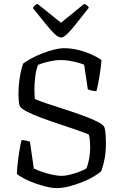

<svg xmlns="http://www.w3.org/2000/svg" viewBox="-20 -968 626 988"><path d="M271 0Q250 0 222 -6.5Q194 -13 164 -23.5Q134 -34 108 -47Q82 -60 67 -73Q68 -103 72 -136.5Q76 -170 81 -199.5Q86 -229 91 -247Q104 -247 116.5 -244Q129 -241 134 -239L154 -101Q172 -92 198.5 -83Q225 -74 252 -68.5Q279 -63 297 -63Q315 -63 339.5 -69Q364 -75 387.5 -84Q411 -93 424 -101Q433 -120 438.5 -149.5Q444 -179 444 -209Q444 -225 442.5 -244.5Q441 -264 437 -276Q410 -287 368 -301.5Q326 -316 279 -331.5Q232 -347 189.5 -363Q147 -379 117 -394.5Q87 -410 81 -424Q78 -434 76.5 -449.5Q75 -465 75 -481Q75 -526 82 -570.5Q89 -615 100 -642Q117 -654 142.5 -668Q168 -682 198 -693.5Q228 -705 257.5 -712.5Q287 -720 311 -720Q344 -720 380 -711.5Q416 -703 448 -689Q480 -675 502 -659Q501 -638 497.5 -614Q494 -590 490.5 -567.5Q487 -545 483 -527Q479 -509 476 -499Q461 -499 449.5 -502.5Q438 -506 432 -508L413 -635Q396 -642 376.5 -647Q357 -652 335.5 -655.5Q314 -659 290 -659Q273 -659 252.5 -655.5Q232 -652 212 -646.5Q192 -641 176 -634Q166 -611 161.5 -573.5Q157 -536 157 -505Q157 -492 158 -478Q159 -464 159 -459Q183 -448 225 -434Q267 -420 315.5 -404.5Q364 -389 409 -372.5Q454 -356 484 -340.5Q514 -325 518 -311Q522 -296 523.5 -276Q525 -256 525 -235Q525 -188 519 -154.5Q513 -121 501 -87Q489 -76 464.5 -61Q440 -46 407 -32.5Q374 -19 338.5 -9.5Q303 0 271 0ZM294 -775Q281 -775 262.5 -792Q244 -809 216.5 -843Q189 -877 149 -927Q152 -933 158 -939Q164 -945 173 -948L294 -851L413 -948Q422 -945 428.5 -939.5Q435 -934 437 -928Q396 -876 368.5 -841.5Q341 -807 323.5 -791Q306 -775 294 -775Z"/></svg>

Font: Texturina 12pt ExtraLight
Style: Regular
Weight: 250
Designer: Guillermo Torres Carreño
Foundry: Omnibus-Type
Version: Version 1.002